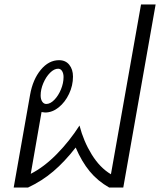

<svg xmlns="http://www.w3.org/2000/svg" viewBox="-20 -835 713 855"><path d="M673 -815 529 0H466Q415 -29 379.5 -72Q344 -115 317 -178Q268 -115 217.5 -72Q167 -29 105 0H41L114 -413Q126 -481 161.5 -524Q197 -567 243 -567Q272 -567 288.5 -546.5Q305 -526 305 -494Q305 -454 287.5 -417Q270 -380 241.5 -357Q213 -334 181 -334Q177 -334 165 -336L117 -61Q176 -91 233 -149Q290 -207 334 -276Q352 -206 388.5 -147Q425 -88 474 -59L608 -815ZM161 -410Q161 -393 168 -382.5Q175 -372 186 -372Q204 -372 222 -390.5Q240 -409 251.5 -437Q263 -465 263 -492Q263 -508 256.5 -518.5Q250 -529 239 -529Q221 -529 203 -511Q185 -493 173 -465Q161 -437 161 -410Z"/></svg>

Font: KoHo
Style: Italic
Weight: 400
Italic angle: -10°
Designer: Cadson Demak & Katatrad Team
Foundry: Cadson Demak Co.,Ltd.
Version: Version 1.000